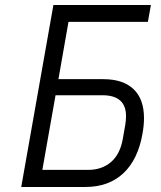

<svg xmlns="http://www.w3.org/2000/svg" viewBox="-20 -745 640 764"><path d="M192.5 -725H580.5L568.5 -658H252.5L212.5 -430H391Q469.5 -430 511.2 -390.5Q553 -351 553 -274.5Q553 -246 547 -213Q529 -110 470.8 -55.5Q412.5 -1 320 -1H64.5ZM468.5 -191.5 478.5 -248.5Q481.5 -267.5 481.5 -282.5Q481.5 -366 387.5 -366H201L148.5 -69H330.5Q385 -69 421.2 -99.8Q457.5 -130.5 468.5 -191.5Z"/></svg>

Font: JuliaMono Light
Style: Italic
Weight: 300
Italic angle: -9°
Monospace: yes
Designer: cormullion
Foundry: corm
Version: Version 0.054; ttfautohint (v1.8.4)